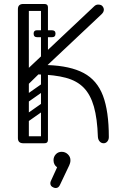

<svg xmlns="http://www.w3.org/2000/svg" viewBox="-20 -720 607 965"><path d="M501 0Q489 0 481 -9Q473 -18 472 -32Q469 -124 452 -184Q435 -244 401 -279Q367 -314 311 -329Q255 -344 173 -346L120 -294L75 -332L453 -688Q462 -697 473 -697Q489 -697 495.5 -688.5Q502 -680 502 -673Q502 -665 499 -659.5Q496 -654 491 -649L219 -393Q333 -389 400.5 -353Q468 -317 497.5 -239Q527 -161 527 -31Q527 -18 519.5 -9Q512 0 501 0ZM97 0Q70 0 70 -26V-674Q70 -700 97 -700Q125 -700 125 -674V-26Q125 0 97 0ZM81 -17Q81 -35 99 -35H202Q220 -35 220 -17Q220 0 201 0H98Q81 0 81 -17ZM82 -682Q82 -700 100 -700H203Q221 -700 221 -682Q221 -665 202 -665H99Q82 -665 82 -682ZM203 -402Q186 -402 186 -419V-683Q186 -700 203 -700Q221 -700 221 -684V-420Q221 -402 203 -402ZM149 -551Q149 -568 166 -568H240Q259 -568 259 -551Q259 -533 241 -533H167Q149 -533 149 -551ZM149 -551Q149 -568 166 -568H240Q259 -568 259 -551Q259 -533 241 -533H167Q149 -533 149 -551ZM215 -198Q220 -191 218.5 -184Q217 -177 212 -173L118 -107Q105 -98 95 -111Q84 -127 98 -136L192 -202Q205 -211 215 -198ZM215 -296Q220 -289 218.5 -282Q217 -275 212 -271L118 -205Q105 -196 95 -209Q84 -225 98 -234L192 -300Q205 -309 215 -296ZM108 0Q90 0 90 -18V-350Q90 -366 108 -366Q125 -366 125 -349V-17Q125 0 108 0ZM204 0Q186 0 186 -18V-350Q186 -366 204 -366Q221 -366 221 -349V-17Q221 0 204 0ZM248 222Q233 216 233 201Q233 195 236 189L267 121Q249 108 249 85Q249 68 260.5 55.5Q272 43 290 43Q308 43 321 55.5Q334 68 334 85Q334 94 332 100Q330 106 328 111L281 210Q274 225 260 225Q254 225 248 222Z"/></svg>

Font: Nsibidi Libre Uzo
Style: Regular
Weight: 400
Designer: Oluwaseun Badejo
Version: Version 1.021